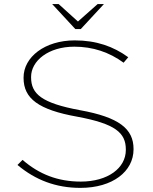

<svg xmlns="http://www.w3.org/2000/svg" viewBox="-20 -907 745 937"><path d="M347.5 -765.3H374.3L487.1 -887.1H456.4L360.4 -802L266.3 -887.1H234.7ZM372.3 9.9C529.7 9.9 631.7 -70.3 631.7 -178.2V-180.2C631.7 -278.2 561.4 -334.7 370.3 -369.3C183.2 -404 131.7 -448.5 131.7 -529.7V-531.7C131.7 -609.9 215.8 -679.2 342.6 -679.2C432.7 -679.2 512.9 -652.5 583.2 -601L605.9 -627.7C533.7 -680.2 450.5 -709.9 344.6 -709.9C199 -709.9 95 -628.7 95 -528.7V-526.7C95 -425.7 168.3 -371.3 356.4 -337.6C542.6 -303 594.1 -259.4 594.1 -177.2V-175.2C594.1 -87.1 506.9 -20.8 374.3 -20.8C262.4 -20.8 171.3 -56.4 90.1 -126.7L65.3 -102C152.5 -28.7 252.5 9.9 372.3 9.9Z"/></svg>

Font: Meinily
Style: Regular
Weight: 500
Designer: Paul Hayes
Foundry: Paul Hayes
Version: Version 1.0; ttfautohint (v1.8.4.7-5d5b)